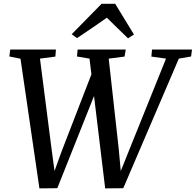

<svg xmlns="http://www.w3.org/2000/svg" viewBox="-20 -1010 1055 1035"><path d="M192.5 5.5 90.5 -693.5 30.5 -705.5 35 -743H281.5L278.5 -705L195.5 -694L257.5 -210.5L280 -43.5L258 -44L311 -191L481 -630.5L505 -538L289 4.5ZM547 5.5 462.5 -694 395 -705.5 398.5 -743H658L651.5 -705L566 -694L620 -207.5L635 -43.5L613.5 -44.5L674.5 -196.5L875 -694L796 -705L799.5 -743H1015L1010 -705.5L944 -694L644.5 4.5ZM366.5 -825.5 527.5 -989.5H601L702 -824L670 -803.5Q641.5 -831 613 -858.8Q584.5 -886.5 556 -914.5Q517.5 -887 477.2 -859.8Q437 -832.5 395 -804.5Z"/></svg>

Font: Merriweather 48pt
Style: Italic
Weight: 400
Italic angle: -7.8°
Version: Version 2.101